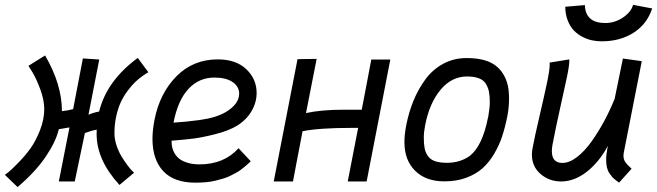

<svg xmlns="http://www.w3.org/2000/svg" viewBox="-63 -741 2683 784"><path d="M499.5 -504.4 543 -445.8Q540 -444.3 535.2 -441.7Q530.3 -439 515.9 -428.5Q501.5 -418 488.3 -405.3Q475.1 -392.6 459 -371.3Q442.9 -350.1 431.4 -326.2Q419.9 -302.2 412.1 -268.3Q404.3 -234.4 404.3 -197.3Q404.3 -173.3 412.6 -147.9Q420.9 -122.6 432.6 -103.3Q444.3 -84 456.1 -68.1Q467.8 -52.2 476.1 -43.9L484.4 -35.6L424.8 14.2Q331.5 -87.4 331.5 -193.8Q331.5 -205.6 332 -211.4Q312.5 -208.5 283.7 -197.8L280.3 -181.6L242.2 0H177.2L220.7 -220.7L177.2 -213.4Q165.5 -163.1 123.8 -101.3Q82 -39.6 8.8 22.9L-43 -26.9Q-36.6 -31.7 -25.6 -40.5Q-14.6 -49.3 12.9 -77.6Q40.5 -106 61.8 -135.5Q83 -165 100.3 -209.2Q117.7 -253.4 117.7 -295.9Q117.7 -332 101.6 -376Q85.4 -419.9 69.3 -446.3L53.2 -472.2L121.1 -514.6Q189.9 -396.5 189.9 -287.1Q216.8 -290 235.8 -295.4L236.3 -298.8Q263.2 -438.5 275.4 -502.4L342.3 -498L298.3 -272.5Q317.9 -281.2 341.8 -285.6Q372.6 -411.1 499.5 -504.4Z M645.5 -240.2Q678.7 -242.7 697 -244.4Q715.3 -246.1 750.5 -250.7Q785.6 -255.4 812.7 -263.7Q839.8 -272 859.4 -283.7Q913.6 -316.4 913.6 -358.9Q913.6 -387.2 887 -405.8Q860.4 -424.3 812.5 -424.3Q749.5 -424.3 706.3 -377.7Q663.1 -331.1 645.5 -240.2ZM826.2 -498.5Q900.9 -498.5 942.9 -458.3Q984.9 -418 984.9 -361.3Q984.9 -323.2 964.4 -287.6Q943.8 -252 905.3 -228Q871.1 -207 815.9 -193.1Q760.7 -179.2 724.1 -174.8Q687.5 -170.4 637.7 -166.5V-161.1Q637.7 -149.4 640.4 -137.9Q643.1 -126.5 650.6 -113.8Q658.2 -101.1 670.4 -91.8Q682.6 -82.5 703.4 -76.2Q724.1 -69.8 751.5 -69.8Q851.6 -69.8 911.1 -135.7L960.9 -82.5Q960.4 -82 951.7 -73.7Q942.9 -65.4 938.7 -62.3Q934.6 -59.1 923.6 -50.3Q912.6 -41.5 903.6 -36.9Q894.5 -32.2 880.4 -24.7Q866.2 -17.1 851.3 -12.7Q836.4 -8.3 818.4 -3.7Q800.3 1 779.1 2.9Q757.8 4.9 734.9 4.9Q647.5 4.9 603.5 -42.2Q559.6 -89.4 559.6 -173.8Q559.6 -209 567.9 -252Q589.4 -360.8 657.7 -429.7Q726.1 -498.5 826.2 -498.5Z M1230 -500.5 1186.5 -279.3Q1249 -293 1338.9 -293H1414.1Q1429.2 -370.6 1439 -423.3Q1448.7 -476.1 1453.1 -498H1530.8L1434.1 0H1356.9L1399.4 -218.8H1372.6Q1239.7 -218.8 1172.4 -205.1Q1153.8 -109.4 1146.5 -69.8Q1139.2 -30.3 1133.3 0H1054.7L1151.9 -499.5Z M1856 -105Q1906.7 -145.5 1929.2 -258.8Q1929.7 -260.3 1930.2 -263.2Q1930.7 -266.1 1931.2 -267.6Q1937 -301.3 1937 -323.2Q1937 -349.1 1933.6 -366.5Q1930.2 -383.8 1920.9 -398.9Q1911.6 -414.1 1892.3 -421.4Q1873 -428.7 1843.8 -428.7Q1781.2 -428.7 1735.8 -374.3Q1690.4 -319.8 1672.9 -229Q1667.5 -201.2 1667.5 -179.7Q1667.5 -152.8 1670.9 -135.5Q1674.3 -118.2 1684.3 -103.8Q1694.3 -89.4 1713.6 -82.8Q1732.9 -76.2 1763.2 -76.2Q1817.4 -76.7 1856 -105ZM1751.5 -0.5H1750.5Q1675.8 -0.5 1632.1 -43.7Q1588.4 -86.9 1588.4 -160.6Q1588.4 -189.9 1595.2 -226.6Q1606 -282.7 1625.7 -330.6Q1645.5 -378.4 1675 -418.2Q1704.6 -458 1747.6 -481Q1790.5 -503.9 1841.8 -503.9Q1912.1 -503.9 1951.2 -479.7Q1990.2 -455.6 2006.8 -405.8Q2015.6 -379.4 2015.6 -339.4Q2015.6 -300.8 2008.3 -265.1Q1999.5 -220.7 1987.3 -183.8Q1975.1 -147 1954.3 -112.1Q1933.6 -77.1 1906.5 -53.2Q1879.4 -29.3 1840.1 -14.9Q1800.8 -0.5 1752.4 -0.5Z M2408.7 -647Q2447.3 -647 2480.7 -669.4Q2514.2 -691.9 2522 -721.2L2600.1 -706.5Q2579.1 -642.6 2524.2 -607.4Q2469.2 -572.3 2394 -572.3Q2374.5 -572.3 2355.2 -576.2Q2335.9 -580.1 2315.9 -590.3Q2295.9 -600.6 2280.8 -616Q2265.6 -631.3 2255.6 -656.5Q2245.6 -681.6 2245.1 -713.4L2325.2 -720.2Q2327.6 -647 2408.7 -647ZM2464.8 4.9Q2463.4 3.9 2452.6 -4.4Q2441.9 -12.7 2437.5 -17.6Q2433.1 -22.5 2425.8 -33Q2418.5 -43.5 2415.3 -57.4Q2412.1 -71.3 2412.1 -88.9Q2412.1 -111.8 2419.4 -145.5Q2383.3 -79.1 2333.3 -39.8Q2283.2 -0.5 2229 0Q2179.7 0 2144.3 -30.5Q2108.9 -61 2108.9 -109.9Q2108.9 -120.6 2111.3 -134.3Q2120.1 -182.1 2138.7 -261.2Q2157.2 -340.3 2169.4 -397.2Q2181.6 -454.1 2181.6 -477.1Q2181.6 -482.9 2181.2 -485.4L2261.7 -498.5V-493.7Q2261.7 -472.7 2252.2 -427.5Q2242.7 -382.3 2224.4 -300.5Q2206.1 -218.8 2192.9 -149.4Q2190.4 -134.8 2190.4 -124Q2190.4 -75.7 2233.4 -75.7Q2262.2 -75.7 2293.7 -100.1Q2325.2 -124.5 2353.3 -164.3Q2381.3 -204.1 2404.8 -247.8Q2428.2 -291.5 2446.8 -337.4L2480.5 -502L2557.6 -491.2L2483.9 -116.7Q2482.9 -108.9 2482.9 -106Q2482.9 -98.1 2484.6 -91.6Q2486.3 -85 2490.7 -78.9Q2495.1 -72.8 2497.8 -69.6Q2500.5 -66.4 2507.6 -60.1Q2514.6 -53.7 2516.1 -52.2Z"/></svg>

Font: Fantasque Sans Mono
Style: Italic
Weight: 400
Italic angle: -11°
Monospace: yes
Designer: Jany Belluz
Version: Version 1.8.0 ; ttfautohint (v1.8.2)